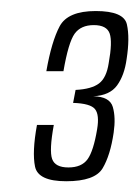

<svg xmlns="http://www.w3.org/2000/svg" viewBox="-20 -701 253 348"><path d="M100 -372.5Q49 -372.5 43.5 -399Q38 -425.5 47 -474.5H77.5Q69 -428 74.5 -412.8Q80 -397.5 104 -397.5Q128 -397.5 138.8 -412.5Q149.5 -427.5 156 -466.5Q160.5 -493 152.2 -503.2Q144 -513.5 112.5 -514.5L117 -538Q146 -539.5 159.5 -549.8Q173 -560 177 -586.5Q184 -625 178.8 -640.2Q173.5 -655.5 150 -655.5Q126.5 -655.5 115.2 -639.8Q104 -624 95 -572H64Q73.5 -626 88.2 -653.5Q103 -681 153.5 -681Q204.5 -681 210 -656.8Q215.5 -632.5 209.5 -594Q205.5 -564.5 192.2 -546.2Q179 -528 149 -526.5Q179 -526 184.5 -507Q190 -488 186 -460.5Q180 -419.5 166 -396Q152 -372.5 100 -372.5Z"/></svg>

Font: Anybody Condensed Light
Style: Italic
Weight: 300
Width: 3
Italic angle: -10°
Designer: Tyler Finck
Foundry: Etcetera Type Company
Version: Version 1.010; ttfautohint (v1.8.3) -l 8 -r 50 -G 200 -x 14 